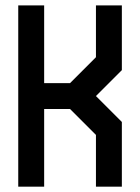

<svg xmlns="http://www.w3.org/2000/svg" viewBox="-20 -704 528 724"><path d="M48.8 -683.6H146.5V-390.6H244.1L341.8 -488.3V-683.6H439.5V-439.5L341.8 -341.8L439.5 -244.1V0H341.8V-195.3L244.1 -293H146.5V0H48.8Z"/></svg>

Font: BabelStone Runic Long Branch
Style: Regular
Weight: 400
Designer: Andrew West
Foundry: BabelStone
Version: Version 3.002 March 14, 2022